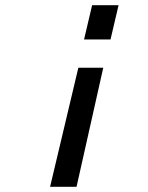

<svg xmlns="http://www.w3.org/2000/svg" viewBox="-20 -519 570 740"><path d="M406 -367H304L335 -499H437ZM275 201H173L282 -258H378Z"/></svg>

Font: Panefresco 600wt
Style: Italic
Weight: 600
Foundry: Campivisivi & Chank Co
Version: Version 1.000